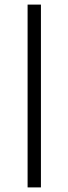

<svg xmlns="http://www.w3.org/2000/svg" viewBox="-20 -815 297 835"><path d="M100 0V-795H158V0Z"/></svg>

Font: SpoqaHanSansJP-Light
Style: Regular
Weight: 300
Designer: [Source Han Sans]
Ryoko NISHIZUKA  (kana & ideographs); Paul D. Hunt (Latin, Greek & Cyrillic); Wenlong ZHANG  (bopomofo
Foundry: Spoqa (http://bi.spoqa.com)
Version: Version 1.002.20150607